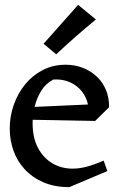

<svg xmlns="http://www.w3.org/2000/svg" viewBox="-20 -754 491 789"><path d="M265 15Q204 15 158 -5Q112 -25 81 -59Q50 -93 35 -136Q20 -179 20 -226Q20 -276 36.5 -323Q53 -370 83 -407Q113 -444 155.5 -466Q198 -488 249 -488Q288 -488 321 -475Q354 -462 378.5 -438.5Q403 -415 416 -383Q429 -351 428 -313L343 -278Q348 -322 330 -357Q312 -392 277.5 -411Q243 -430 199 -427Q168 -411 149.5 -381Q131 -351 122.5 -316Q114 -281 114 -247Q114 -188 136 -146.5Q158 -105 195 -83Q232 -61 278 -61Q308 -61 340 -70Q372 -79 406 -94L421 -51ZM371 -257 106 -262V-314L417 -328L428 -313ZM211 -531 159 -574 301 -734 374 -674Q329 -637 291 -603.5Q253 -570 211 -531Z"/></svg>

Font: Eczar
Style: Regular
Weight: 400
Designer: Vaibhav Singh
Foundry: Rosetta Type Foundry
Version: Version 2.000